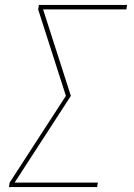

<svg xmlns="http://www.w3.org/2000/svg" viewBox="-20 -755 540 775"><path d="M16 0 19 -18 246 -368 134 -717 137 -735H493L490 -717H154L266 -368L39 -18H375L372 0Z"/></svg>

Font: Iosevka Curly Thin
Style: Italic
Weight: 100
Italic angle: -9°
Monospace: yes
Designer: Belleve Invis
Foundry: Belleve Invis
Version: Version 22.1.2; ttfautohint (v1.8.4)